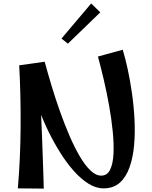

<svg xmlns="http://www.w3.org/2000/svg" viewBox="-20 -1087 880 1108"><path d="M577.5 0Q533.5 0 489.8 -27.5Q446 -55 404.8 -101.8Q363.5 -148.5 326.6 -207.5Q289.8 -266.5 258.8 -330.1Q227.8 -393.8 205.5 -455.6Q183.2 -517.5 170.5 -568.8L237.8 -730.8Q255.5 -665.8 277.5 -592.4Q299.5 -519 325.8 -445Q352 -371 380.6 -304.6Q409.2 -238.2 439.6 -186.1Q470 -134 501.4 -103.8Q532.8 -73.5 564 -73.5Q598.8 -73.5 615.4 -107.5Q632 -141.5 634.9 -199.4Q637.8 -257.2 630.5 -329.5Q623.2 -401.8 609.4 -478.9Q595.5 -556 578.4 -629.1Q561.2 -702.2 545.2 -760.8L688.2 -800Q702 -756 716.1 -691.5Q730.2 -627 741.1 -552Q752 -477 756.1 -399.5Q760.2 -322 754 -250.5Q747.8 -179 727.9 -122.5Q708 -66 671.5 -33Q635 0 577.5 0ZM232.5 1.5 83 0Q97.8 -173 99 -356Q100.2 -539 90.8 -710L237.8 -730.8L210.5 -577Q213.5 -511.8 216.6 -439.5Q219.8 -367.2 222.6 -296.6Q225.5 -226 227.4 -164.8Q229.2 -103.5 230.9 -59.9Q232.5 -16.2 232.5 1.5ZM371.8 -835 334.8 -864.5 506.2 -1067 558.8 -1015.8Z"/></svg>

Font: Marhey Light
Style: Regular
Weight: 300
Designer: Nur Syamsi & Bustanul Arifin
Foundry: Namelatype
Version: Version 1.000